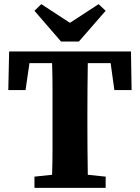

<svg xmlns="http://www.w3.org/2000/svg" viewBox="-20 -905 674 925"><path d="M20 -471 24 -657H611L614 -471H531L513 -601H403Q402 -539 401.5 -475.5Q401 -412 401 -347V-311Q401 -249 401.5 -187Q402 -125 403 -63L489 -54V0H146V-54L231 -63Q233 -124 233 -186Q233 -248 233 -310V-347Q233 -410 233 -473.5Q233 -537 231 -601H122L103 -471ZM179 -885 317 -795 455 -885 489 -853 360 -705H274L146 -853Z"/></svg>

Font: Source Serif Pro
Style: Bold
Weight: 700
Designer: Frank Grießhammer
Foundry: Adobe Systems Incorporated
Version: Version 3.001;hotconv 1.0.111;makeotfexe 2.5.65597